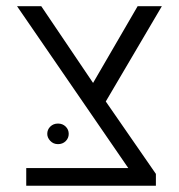

<svg xmlns="http://www.w3.org/2000/svg" viewBox="-20 -591 571 611"><path d="M63.5 0V-56.2H388.2L34.2 -571.3H111.3L293 -302.2L476.1 -37.6V0ZM303.7 -246.1 261.2 -301.3 418 -571.3H495.1ZM164.6 -132.3Q149.9 -132.3 140.1 -142.6Q130.4 -152.8 130.4 -165Q130.4 -178.7 140.1 -188.2Q149.9 -197.8 164.6 -197.8Q179.2 -197.8 189 -188.2Q198.7 -178.7 198.7 -165Q198.7 -151.4 189 -141.8Q179.2 -132.3 164.6 -132.3Z"/></svg>

Font: Heebo Light
Style: Regular
Weight: 300
Designer: Oded Ezer
Foundry: Ezer Type House
Version: Version 3.100